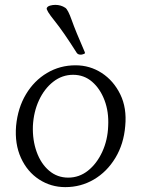

<svg xmlns="http://www.w3.org/2000/svg" viewBox="-20 -761 580 788"><path d="M248 7Q189 7 140.5 -24.5Q92 -56 66 -113Q40 -170 46 -244Q53 -318 86.5 -374Q120 -430 173 -461.5Q226 -493 290 -493Q349 -493 397.5 -461.5Q446 -430 473.5 -374Q501 -318 494 -244Q488 -170 453.5 -113Q419 -56 365.5 -24.5Q312 7 248 7ZM115 -244Q113 -186 130.5 -137.5Q148 -89 181.5 -60.5Q215 -32 260 -32Q305 -32 341 -60.5Q377 -89 399.5 -137.5Q422 -186 424 -244Q427 -302 409 -349.5Q391 -397 358 -425.5Q325 -454 280 -454Q235 -454 198.5 -425.5Q162 -397 140 -349.5Q118 -302 115 -244ZM207 -741Q230 -741 248 -729Q259 -722 274.5 -678Q290 -634 328 -547Q330 -542 325.5 -540Q321 -538 316 -537Q301 -535 295 -544Q240 -631 204 -675.5Q168 -720 172 -728Q175 -735 185.5 -738Q196 -741 207 -741Z"/></svg>

Font: Diphylleia
Style: Regular
Weight: 400
Designer: Minha Hyung
Foundry: JAMO
Version: Version 1.000; ttfautohint (v1.8.4.7-5d5b);gftools[0.9.28]